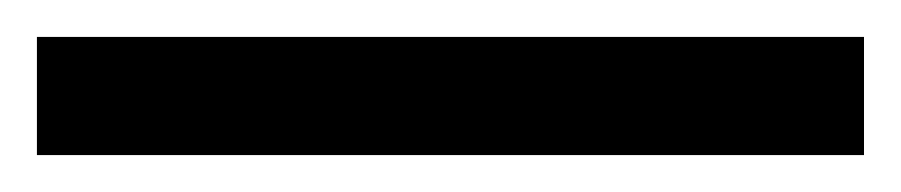

<svg xmlns="http://www.w3.org/2000/svg" viewBox="-22 70 488 104"><path d="M446 154H-2V90H446Z"/></svg>

Font: Noto Sans Sharada
Style: Regular
Weight: 400
Designer: Monotype Design Team
Foundry: Monotype Imaging Inc.
Version: Version 2.006; ttfautohint (v1.8.4.7-5d5b)